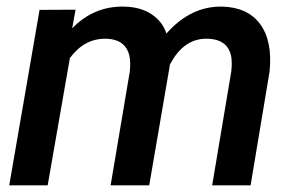

<svg xmlns="http://www.w3.org/2000/svg" viewBox="-20 -558 889 578"><path d="M207.5 -528.8 197.3 -472.7Q262.7 -540 353.5 -538.1Q403.3 -537.1 436.3 -515.1Q469.2 -493.2 481 -457Q554.2 -540 648.9 -538.1Q726.1 -536.1 763.4 -485.1Q800.8 -434.1 791.5 -342.3L734.4 0H618.7L676.3 -343.3Q678.7 -364.7 676.8 -382.8Q668.9 -439.9 604.5 -441.4Q532.7 -443.4 491.2 -362.8L489.7 -352.1L429.2 0H313L370.6 -341.8Q373 -362.8 371.1 -380.9Q363.3 -439.9 298.8 -441.4Q233.9 -442.4 190.4 -383.3L123.5 0H7.8L99.1 -528.3Z"/></svg>

Font: RobotoDraft Medium
Style: Italic
Weight: 500
Italic angle: -12°
Version: Version 2.001152; 2014